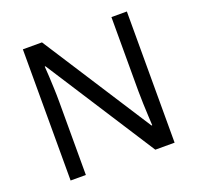

<svg xmlns="http://www.w3.org/2000/svg" viewBox="-125 -848 1010 982"><g transform="rotate(-20 380.0 -357.0)"><path d="M663 0H558L176 -593H172Q174 -570 175.5 -538.5Q177 -507 178.5 -471.5Q180 -436 180 -399V0H97V-714H201L582 -123H586Q585 -139 583.5 -171Q582 -203 580.5 -241Q579 -279 579 -311V-714H663Z"/></g></svg>

Font: hexlgurmukhi05
Style: Book
Weight: 400
Designer: Jelle Bosma - Monotype Design Team
Foundry: Monotype Imaging Inc.
Version: Version 2.003